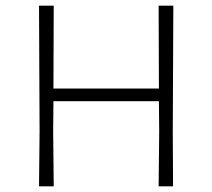

<svg xmlns="http://www.w3.org/2000/svg" viewBox="-20 -659 751 679"><path d="M170 -639 169 -346H542L541 -639H593L591 -197L592 0H541L543 -194L542 -301H169L168 -197L170 0H118L120 -194L118 -639Z"/></svg>

Font: Alegreya Sans Light
Style: Regular
Weight: 300
Designer: Juan Pablo del Peral
Foundry: Huerta Tipografica
Version: Version 2.007